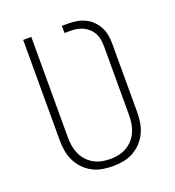

<svg xmlns="http://www.w3.org/2000/svg" viewBox="-135 -841 869 955"><g transform="rotate(-20 300.0 -363.5)"><path d="M300 8Q272 8 244 3Q216 -2 191.5 -15.5Q167 -29 147.5 -49.5Q128 -70 116 -95.5Q104 -121 99.5 -149Q95 -177 95 -205V-735H138V-205Q138 -182 141.5 -159.5Q145 -137 154 -116.5Q163 -96 178 -79Q193 -62 213 -50.5Q233 -39 255 -34.5Q277 -30 300 -30Q323 -30 345 -34.5Q367 -39 387 -50.5Q407 -62 422 -79Q437 -96 446 -116.5Q455 -137 458.5 -159.5Q462 -182 462 -205V-566Q462 -583 459.5 -600.5Q457 -618 449.5 -633.5Q442 -649 429.5 -661.5Q417 -674 401.5 -682Q386 -690 369 -693.5Q352 -697 335 -697H300V-735H335Q357 -735 380 -731Q403 -727 423 -717Q443 -707 459.5 -690.5Q476 -674 486.5 -654Q497 -634 501 -611.5Q505 -589 505 -566V-205Q505 -177 500.5 -149Q496 -121 484 -95.5Q472 -70 452.5 -49.5Q433 -29 408.5 -15.5Q384 -2 356 3Q328 8 300 8Z"/></g></svg>

Font: Iosevka Aile Extralight
Style: Regular
Weight: 200
Designer: Belleve Invis
Foundry: Belleve Invis
Version: Version 31.1.0; ttfautohint (v1.8.4)